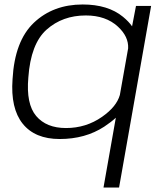

<svg xmlns="http://www.w3.org/2000/svg" viewBox="-20 -616 729 857"><path d="M442 221 497 -90.5Q476 -71 445 -50.5Q360.5 4.5 246.5 4.5Q136 4.5 81.2 -64Q26.5 -132.5 36 -262.5Q45.5 -433.5 131.5 -514.8Q217.5 -596 349 -596Q462 -596 529 -541Q555 -519.5 569.5 -498.5L587 -589.5H654.5L511.5 221ZM552 -400.5Q554.5 -452.5 506.5 -497Q452.5 -547 363 -547Q259 -547 188 -483.8Q117 -420.5 106.5 -270Q96 -152 141.5 -98.2Q187 -44.5 274.5 -44.5Q364 -44.5 435.5 -94.5Q500 -139.5 515 -192Z"/></svg>

Font: Anybody ExtraExpanded Light
Style: Italic
Weight: 300
Width: 8
Italic angle: -10°
Designer: Tyler Finck
Foundry: Etcetera Type Company
Version: Version 1.010; ttfautohint (v1.8.3) -l 8 -r 50 -G 200 -x 14 